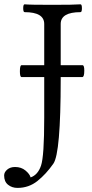

<svg xmlns="http://www.w3.org/2000/svg" viewBox="-67 -686 437 910"><path d="M142.6 -127V-320.8H35.2Q27.3 -320.8 27.3 -347.7Q27.3 -377 35.2 -377H142.6V-572.3Q142.6 -628.4 49.8 -628.4Q43 -628.4 43 -647Q43 -665.5 49.8 -665.5Q72.8 -663.1 179.2 -663.1Q285.6 -663.1 314.5 -665.5Q321.3 -665.5 321.3 -647Q321.3 -628.4 314.5 -628.4Q220.7 -628.4 220.7 -572.3V-377H324.2Q332.5 -377 332.5 -351.6Q332.5 -320.8 323.2 -320.8H220.7V-309.6Q220.7 40 186 89.6Q151.4 139.2 110.4 171.9Q69.3 204.6 16.1 204.6Q-10.3 204.6 -28.8 189.7Q-47.4 174.8 -47.4 145.5Q-47.4 130.4 -33 117.9Q-18.6 105.5 4.4 105.5Q33.7 105.5 53.7 122.1Q73.7 138.7 78.1 154.8Q112.3 143.1 127.4 99.1Q142.6 55.2 142.6 -127Z"/></svg>

Font: Junicode
Style: Regular
Weight: 400
Designer: Peter S. Baker
Foundry: Briery Creek Software
Version: Version 0.7.2